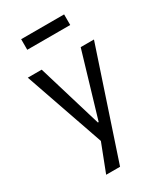

<svg xmlns="http://www.w3.org/2000/svg" viewBox="-215 -785 906 1053"><g transform="rotate(-30 238.5 -258.5)"><path d="M134 180 217 -35V49L28 -496H116L238 -91H243L363 -496H447L222 180ZM102 -630V-697H374V-630Z"/></g></svg>

Font: Nunito Sans 7pt Condensed
Style: Regular
Weight: 400
Width: 3
Designer: Vernon Adams
Foundry: Vernon Adams
Version: Version 3.101;gftools[0.9.27]